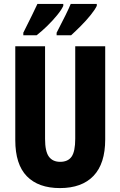

<svg xmlns="http://www.w3.org/2000/svg" viewBox="-20 -950 614 980"><path d="M517 -238Q517 -115 457.5 -52.5Q398 10 286 10Q176 10 117 -50.5Q58 -111 58 -235V-714H210V-241Q210 -177 229.5 -150.5Q249 -124 287 -124Q327 -124 345.5 -150.5Q364 -177 364 -242V-714H517ZM474 -920Q465 -901 442.5 -873Q420 -845 392.5 -817.5Q365 -790 343 -770H269V-783Q295 -833 314 -871.5Q333 -910 341 -930H474ZM303 -920Q294 -900 272 -873Q250 -846 222.5 -819Q195 -792 167 -770H99V-783Q125 -834 143.5 -872.5Q162 -911 171 -930H303Z"/></svg>

Font: Noto Sans Myanmar UI ExtraCondensed ExtraBold
Style: Regular
Weight: 800
Width: 2
Designer: Monotype Design Team
Foundry: Monotype Imaging Inc.
Version: Version 2.103; ttfautohint (v1.8.4.7-5d5b)